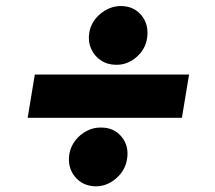

<svg xmlns="http://www.w3.org/2000/svg" viewBox="-20 -623 731 654"><path d="M624 -369.1 599.6 -221.7H74.2L98.6 -369.1ZM307.1 11.7Q261.7 11.2 235.4 -21Q209 -53.2 216.3 -98.6Q220.7 -124 236.6 -144.5Q252.4 -165 275.4 -177Q298.3 -189 323.2 -188.5Q368.2 -189 394.3 -157Q420.4 -125 412.6 -80.1Q406.2 -42 375.7 -15.4Q345.2 11.2 307.1 11.7ZM376 -402.3Q346.2 -402.3 323.7 -417.2Q301.3 -432.1 290.3 -457.3Q279.3 -482.4 284.2 -512.7Q291 -550.3 322.3 -576.2Q353.5 -602.1 391.6 -602.5Q436.5 -602.1 462.2 -570.3Q487.8 -538.6 481 -493.2Q475.6 -455.6 445.1 -428.7Q414.6 -401.9 376 -402.3Z"/></svg>

Font: Inter 17pt Black
Style: Italic
Weight: 900
Italic angle: -9.3988°
Version: Version 4.001;git-66647c0bb